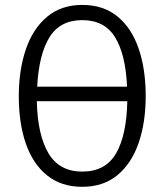

<svg xmlns="http://www.w3.org/2000/svg" viewBox="-20 -734 655 765"><path d="M560.5 -351.3Q560.5 -246.2 532.3 -164.4Q504.1 -82.6 447.9 -36.2Q391.8 10.3 307.7 10.3Q224.1 10.3 167.7 -35.1Q111.3 -80.5 83.1 -161.5Q54.9 -242.6 54.9 -349.7Q54.9 -455.4 83.1 -537.7Q111.3 -620 167.7 -667.2Q224.1 -714.4 307.7 -714.4Q391.8 -714.4 447.9 -668.5Q504.1 -622.6 532.3 -540.8Q560.5 -459 560.5 -351.3ZM307.7 -653.8Q219.5 -653.8 177.2 -585.6Q134.9 -517.4 128.2 -388.7H486.2Q480.5 -517.4 438.5 -585.6Q396.4 -653.8 307.7 -653.8ZM307.7 -50.3Q400.5 -50.3 442.6 -123.1Q484.6 -195.9 487.2 -330.8H126.7Q129.7 -196.4 173.1 -123.3Q216.4 -50.3 307.7 -50.3Z"/></svg>

Font: Fira Code Light
Style: Regular
Weight: 300
Monospace: yes
Designer: Carrois Corporate, Edenspiekermann AG, Nikita Prokopov
Foundry: Carrois Corporate, Edenspiekermann AG, Nikita Prokopov
Version: Version 6.000; ttfautohint (v1.8.2) -l 8 -r 50 -G 200 -x 14 